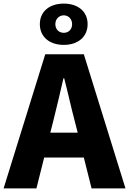

<svg xmlns="http://www.w3.org/2000/svg" viewBox="-28 -1045 716 1065"><path d="M326 -960C351 -960 372 -940 372 -911C372 -881 351 -863 326 -863C300 -863 279 -881 279 -911C279 -940 300 -960 326 -960ZM326 -796C405 -796 458 -841 458 -911C458 -981 405 -1025 326 -1025C246 -1025 193 -981 193 -911C193 -841 246 -796 326 -796ZM251 -309 267 -372C286 -446 306 -533 324 -611H328C348 -535 367 -446 387 -372L403 -309ZM480 0H668L437 -744H223L-8 0H174L217 -171H437Z"/></svg>

Font: Noto Sans CJK KR Black
Style: Regular
Weight: 900
Designer: Ryoko NISHIZUKA (kana & ideographs); Paul D. Hunt (Latin, Greek & Cyrillic); Wenlong ZHANG (bopomofo); Sandoll Communica
Foundry: Adobe Systems Incorporated
Version: Version 1.004;PS 1.004;hotconv 1.0.82;makeotf.lib2.5.63406